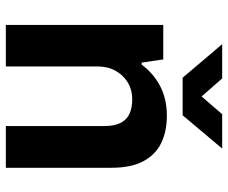

<svg xmlns="http://www.w3.org/2000/svg" viewBox="-80 -682 763 642"><g transform="rotate(90 301.0 -361.5)"><path d="M63.9 0V-526.4H179.2L189.8 -454.3H196.8Q224.7 -492.7 267.5 -515.5Q310.3 -538.4 367.7 -538.4Q420.5 -538.4 459.4 -519.2Q498.4 -500 519.9 -459.2Q541.5 -418.3 541.5 -352.2V0H402V-329.7Q402 -363.5 391.3 -384Q380.7 -404.5 360.6 -413.6Q340.5 -422.7 312.3 -422.7Q281 -422.7 256.2 -407.7Q231.5 -392.7 217.1 -366.8Q202.7 -340.8 202.7 -306.9V0ZM128.2 -723.4H242.7L331.1 -622.7L274.7 -621.9L362.4 -723.4H477.3L366 -591.2H240.3Z"/></g></svg>

Font: Archivo Variable SemiBold
Style: Regular
Weight: 600
Designer: Hector Gatti
Foundry: Omnibus-Type
Version: Version 2.001